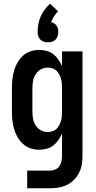

<svg xmlns="http://www.w3.org/2000/svg" viewBox="-20 -796 515 1031"><path d="M126 215V120H249Q263 120 277 114Q291 108 299 96Q307 84 310 69.5Q313 55 313 41V-79Q305 -61 293.5 -44Q282 -27 266.5 -15Q251 -3 231 2.5Q211 8 191 8Q167 8 144 0.5Q121 -7 103.5 -23Q86 -39 74 -60Q62 -81 55.5 -103.5Q49 -126 46.5 -149.5Q44 -173 44 -197V-323Q44 -347 46.5 -370.5Q49 -394 55.5 -416.5Q62 -439 74 -460Q86 -481 103.5 -497Q121 -513 144 -520.5Q167 -528 191 -528Q211 -528 231 -522.5Q251 -517 266.5 -505Q282 -493 293.5 -476Q305 -459 313 -441V-520H423V41Q423 64 419 87.5Q415 111 404.5 132Q394 153 377.5 169.5Q361 186 340 196.5Q319 207 295.5 211Q272 215 249 215ZM237 -87Q249 -87 261.5 -91Q274 -95 283 -103.5Q292 -112 298 -123.5Q304 -135 307.5 -147Q311 -159 312 -172Q313 -185 313 -197V-323Q313 -335 312 -348Q311 -361 307.5 -373Q304 -385 298 -396.5Q292 -408 283 -416.5Q274 -425 261.5 -429Q249 -433 237 -433Q217 -433 199.5 -423.5Q182 -414 171.5 -397.5Q161 -381 157.5 -361.5Q154 -342 154 -323V-197Q154 -178 157.5 -158.5Q161 -139 171.5 -122.5Q182 -106 199.5 -96.5Q217 -87 237 -87ZM238 -569Q226 -569 215.5 -572Q205 -575 197 -583Q189 -591 185.5 -602Q182 -613 182 -624Q182 -645 186 -666.5Q190 -688 198.5 -707.5Q207 -727 220 -744.5Q233 -762 249 -776L292 -735Q279 -723 270 -708.5Q261 -694 255 -677Q264 -675 271.5 -670Q279 -665 284 -658Q289 -651 291 -642Q293 -633 293 -624Q293 -613 289.5 -602Q286 -591 278 -583Q270 -575 259.5 -572Q249 -569 238 -569Z"/></svg>

Font: Iosevka QP
Style: Bold
Weight: 700
Designer: Belleve Invis
Foundry: Belleve Invis
Version: Version 20.0.0; ttfautohint (v1.8.4)